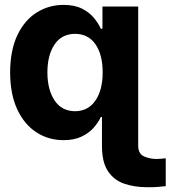

<svg xmlns="http://www.w3.org/2000/svg" viewBox="-20 -573 708 797"><path d="M243.7 8.8Q181.6 8.8 131.6 -23.4Q81.5 -55.7 52 -118.2Q22.5 -180.7 22 -272Q22.5 -365.7 52.7 -428.2Q83 -490.7 133.3 -521.7Q183.6 -552.7 243.7 -552.7Q289.1 -552.7 319.8 -537.4Q350.6 -522 369.6 -499Q388.7 -476.1 398.4 -453.6H405.3V-545.9H553.7V33.2Q554.2 65.4 577.9 76.2Q601.6 86.9 630.4 86.9Q639.6 86.9 649.2 85.9Q658.7 85 668 84V199.7Q654.8 201.2 634.8 202.9Q614.7 204.6 589.8 204.1Q538.1 204.1 495.6 189.5Q453.1 174.8 428.2 137.7Q403.3 100.6 403.3 33.2V-87.4H398.4Q388.2 -64.9 368.7 -42.7Q349.1 -20.5 318.4 -5.9Q287.6 8.8 243.7 8.8ZM291.5 -111.3Q346.2 -111.8 376.2 -155.8Q406.2 -199.7 406.2 -272.5Q406.2 -345.7 376.5 -388.9Q346.7 -432.1 291.5 -432.6Q235.4 -432.1 206.1 -387.9Q176.8 -343.8 176.8 -272.5Q176.8 -201.2 206.3 -156.5Q235.8 -111.8 291.5 -111.3Z"/></svg>

Font: Inter Tight
Style: Bold
Weight: 700
Designer: Rasmus Andersson
Foundry: rsms
Version: Version 3.004; ttfautohint (v1.8.4.7-5d5b)